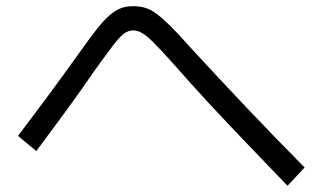

<svg xmlns="http://www.w3.org/2000/svg" viewBox="-20 -652 1040 619"><path d="M907 -53Q837 -126 775 -190.5Q713 -255 655.5 -317Q598 -379 541 -444Q500 -490 476.5 -513.5Q453 -537 438 -545.5Q423 -554 409 -554Q395 -554 381 -544.5Q367 -535 346 -507.5Q325 -480 286 -426Q250 -373 204.5 -310.5Q159 -248 97 -165L38 -214Q101 -297 148.5 -361.5Q196 -426 233 -478Q267 -526 290.5 -556Q314 -586 333 -602.5Q352 -619 369.5 -625.5Q387 -632 409 -632Q430 -632 447.5 -627Q465 -622 484 -608Q503 -594 529 -568.5Q555 -543 591 -502Q686 -399 775.5 -304.5Q865 -210 962 -112Z"/></svg>

Font: M PLUS 1 Thin
Style: Regular
Weight: 400
Version: Version 1.001